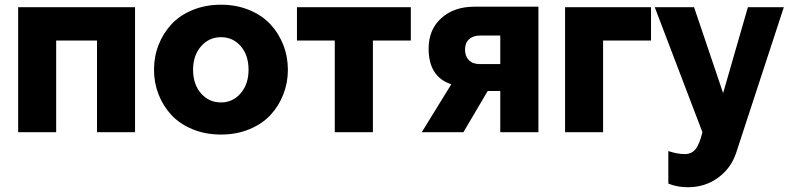

<svg xmlns="http://www.w3.org/2000/svg" viewBox="-20 -555 3318 806"><path d="M56.2 0V-524.9H546.9V0H387.2V-384.8H215.8V0Z M626.5 -262.2Q626.5 -316.9 645.5 -366Q664.6 -415 699.5 -452.9Q734.4 -490.7 788.3 -512.9Q842.3 -535.2 907.7 -535.2Q972.7 -535.2 1026.4 -512.9Q1080.1 -490.7 1115.2 -452.9Q1150.4 -415 1169.4 -366Q1188.5 -316.9 1188.5 -262.2Q1188.5 -208 1169.4 -158.9Q1150.4 -109.9 1115.5 -72.3Q1080.6 -34.7 1026.9 -12.5Q973.1 9.8 907.7 9.8Q842.3 9.8 788.3 -12.5Q734.4 -34.7 699.5 -72.3Q664.6 -109.9 645.5 -158.9Q626.5 -208 626.5 -262.2ZM907.7 -125Q957.5 -125 990.5 -163.6Q1023.4 -202.1 1023.4 -262.2Q1023.4 -323.2 990.7 -361.1Q958 -398.9 907.7 -398.9Q857.4 -398.9 824 -360.6Q790.5 -322.3 790.5 -262.2Q790.5 -201.2 823.7 -163.1Q856.9 -125 907.7 -125Z M1385.3 0V-384.8H1226.6V-524.9H1704.6V-384.8H1545.4V0Z M1750.5 0 1874.5 -201.2Q1779.3 -232.4 1779.3 -351.1Q1779.3 -431.2 1832.8 -479Q1886.2 -526.9 1971.2 -526.9H2240.2V0H2080.1V-172.9H2027.3L1925.3 0ZM1993.2 -286.1H2080.1V-405.8H1995.1Q1965.8 -405.8 1949 -390.1Q1932.1 -374.5 1932.1 -347.2Q1932.1 -319.3 1948 -302.7Q1963.9 -286.1 1993.2 -286.1Z M2352.1 0V-524.9H2712.9V-384.8H2511.7V0Z M2785.6 79.1Q2823.2 91.8 2854.5 91.8Q2883.3 91.8 2899.7 71.5Q2916 51.3 2928.7 0L2728.5 -524.9H2893.6L3015.6 -164.1L3119.6 -524.9H3270.5L3070.8 85Q3049.8 150.4 2994.9 190.7Q2939.9 231 2867.7 231Q2823.2 231 2785.6 215.8Z"/></svg>

Font: Raleway-v4020 ExtraBold
Style: Regular
Weight: 800
Designer: Matt McInerney, Pablo Impallari, Rodrigo Fuenzalida
Foundry: Matt McInerney, Pablo Impallari, Rodrigo Fuenzalida
Version: Version 4.020;PS 004.020;hotconv 1.0.88;makeotf.lib2.5.64775